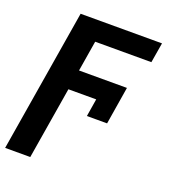

<svg xmlns="http://www.w3.org/2000/svg" viewBox="-158 -645 835 947"><g transform="rotate(20 259.5 -171.5)"><path d="M441.9 -280.3 409.7 -82.5H303.7L318.8 -175.3H172.9L110.4 203.1H-21.5L102.1 -545.9H529.3L511.7 -440.9H216.8L190.4 -280.3Z"/></g></svg>

Font: Inter Display Semi Bold
Style: Italic
Weight: 600
Italic angle: -9.39999°
Designer: Rasmus Andersson
Foundry: rsms
Version: Version 4.000;git-4fc901f